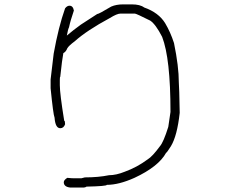

<svg xmlns="http://www.w3.org/2000/svg" viewBox="-20 -666 1040 854"><path d="M527.3 -646.5H566.4Q603 -646.5 621.1 -632.8Q686 -609.9 714.8 -562.5Q738.3 -522.9 753.9 -474.6Q775.4 -370.6 775.4 -298.8Q777.3 -280.8 779.3 -164.1Q768.1 -61.5 740.2 -15.6Q721.7 13.7 718.8 13.7Q685.1 75.2 578.1 125Q508.8 156.2 455.1 156.2Q455.1 162.1 365.2 164.1Q358.9 168 353.5 168H291Q263.7 164.6 263.7 144.5Q263.7 134.8 279.3 125Q298.8 127 308.6 127H341.8Q355.5 123 357.4 123Q418 123 464.8 113.3Q496.6 113.3 535.2 97.7Q589.4 78.1 636.7 43Q657.7 30.3 691.4 -15.6Q707 -33.2 728.5 -101.6L738.3 -168Q738.3 -406.2 701.2 -502Q672.4 -558.1 648.4 -574.2Q585.9 -605.5 580.1 -605.5H515.6Q500.5 -605.5 468.8 -585.9Q365.7 -530.3 312.5 -482.4Q286.1 -462.9 279.3 -451.2Q273.4 -435.5 261.7 -429.7Q256.3 -402.8 248 -324.2Q246.1 -324.2 246.1 -310.5V-287.1Q246.1 -249.5 265.6 -128.9Q269.5 -128.9 269.5 -113.3Q263.2 -95.7 248 -95.7Q226.1 -95.7 222.7 -142.6Q216.8 -156.2 205.1 -273.4V-312.5L218.8 -427.7Q240.2 -546.4 269.5 -628.9Q278.3 -640.6 289.1 -640.6Q304.7 -640.6 308.6 -619.1Q293 -573.7 287.1 -544.9Q282.2 -535.6 277.3 -507.8Q306.6 -532.7 339.8 -556.6L412.1 -603.5Q419.4 -603.5 474.6 -636.7Q497.1 -646.5 527.3 -646.5Z"/></svg>

Font: CEF Fonts CJK Mono
Style: Regular
Weight: 400
Designer: PartyBoss (派对大魔王)
Version: Release 2.25